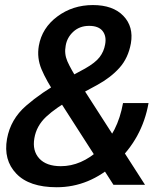

<svg xmlns="http://www.w3.org/2000/svg" viewBox="-20 -746 679 775"><path d="M8.3 -185.5Q-6.8 -100.1 45.7 -45.2Q98.1 9.8 209 9.8Q340.3 9.8 447.3 -88.4Q554.2 -186.5 579.6 -330.1H476.6Q455.1 -210.4 381.6 -142.8Q308.1 -75.2 225.6 -75.2Q167 -75.2 138.4 -106.4Q109.9 -137.7 118.7 -188Q127 -237.8 166.3 -274.7Q205.6 -311.5 277.3 -351.6L371.1 -402.3Q426.8 -432.6 462.2 -472.2Q497.6 -511.7 508.3 -570.8Q520 -638.2 478 -681.9Q436 -725.6 355 -725.6Q273.4 -725.6 211.4 -679.4Q149.4 -633.3 136.7 -561Q128.4 -512.2 147.5 -466.6Q166.5 -420.9 209.5 -356L438 0H565.4L300.3 -412.6Q265.1 -468.3 252 -498.5Q238.8 -528.8 245.1 -561.5Q250.5 -594.7 276.1 -618.2Q301.8 -641.6 339.8 -641.6Q377.9 -641.6 394.3 -620.6Q410.6 -599.6 404.3 -566.4Q399.4 -538.1 382.1 -515.4Q364.7 -492.7 323.2 -469.2L229.5 -418.5Q147.9 -373.5 85.2 -319.1Q22.5 -264.6 8.3 -185.5Z"/></svg>

Font: Roboto Flex
Style: wght 500 wdth 100 opsz 14.0 GRAD 0.00 slnt -10.00 XTRA 468 XOPQ 96 YOPQ 79 YTLC 514 YTUC 712 YTAS 750 YTDE -203.00 YTFI 738
Weight: 500
Italic angle: -10°
Designer: Berlow after Robertson
Foundry: Google
Version: Version 3.100